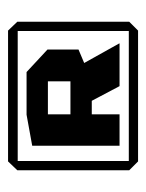

<svg xmlns="http://www.w3.org/2000/svg" viewBox="37 -819 363 477"><g transform="rotate(-90 218.5 -580.5)"><path d="M95 -465V-682L172 -696H173V-465ZM56 -419 34 -441V-718H57V-419ZM57 -419V-442H403V-441L381 -419ZM243 -465 187 -571 287 -577 349 -466V-465ZM173 -534V-587H255V-534ZM255 -534V-643H334V-567L256 -534ZM173 -643V-696H278L334 -644V-643ZM34 -718V-719L56 -742H380V-718ZM380 -442V-742H381L403 -719V-442Z"/></g></svg>

Font: Foldit Medium
Style: Regular
Weight: 500
Version: Version 1.003